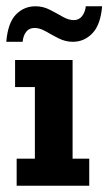

<svg xmlns="http://www.w3.org/2000/svg" viewBox="-33 -591 345 611"><path d="M20 0V-86H78V-314H15V-400H198V-86H251V0ZM199 -458Q175 -458 153.5 -469Q132 -480 113 -491Q94 -502 77 -502Q60 -502 50.5 -490Q41 -478 39 -458H-13Q-8 -518 17.5 -544.5Q43 -571 80 -571Q104 -571 125.5 -560Q147 -549 166 -538Q185 -527 202 -527Q218 -527 228 -539.5Q238 -552 240 -571H292Q287 -512 261 -485Q235 -458 199 -458Z"/></svg>

Font: Rokkitt SemiBold
Style: Bold
Weight: 700
Version: Version 3.103